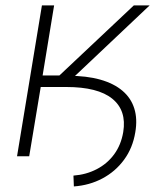

<svg xmlns="http://www.w3.org/2000/svg" viewBox="-20 -564 593 693"><path d="M109.9 -250 116.7 -290.5H225.6Q293 -290.5 342 -276.6Q391.1 -262.7 422.1 -236.3Q453.1 -210 464.8 -172.1Q476.6 -134.3 468.3 -86.4Q459 -29.8 427.7 12.7Q396.5 55.2 349.6 80.1Q302.7 105 246.6 108.9L245.1 69.8Q291 66.4 329.1 46.6Q367.2 26.9 392.1 -7.1Q417 -41 424.8 -87.4Q437.5 -165 385.5 -207.5Q333.5 -250 218.8 -250ZM41.5 0 131.3 -544.4H175.3L133.8 -291.5H194.3L462.9 -544.4H520L208.5 -250H127L85.4 0Z"/></svg>

Font: Inter 17pt ExtraLight
Style: Italic
Weight: 250
Italic angle: -9.3988°
Version: Version 4.001;git-66647c0bb